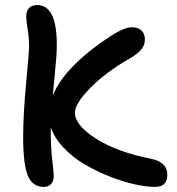

<svg xmlns="http://www.w3.org/2000/svg" viewBox="-20 -711 700 761"><path d="M152.8 29.8Q108.4 29.8 90.1 -15.4Q71.8 -60.5 71.8 -168Q71.8 -256.8 83.5 -380.6Q95.2 -504.4 95.2 -526.9Q95.2 -561 89.6 -595.5Q84 -629.9 84 -644Q84 -690.9 127.9 -690.9Q205.1 -690.9 205.1 -533.2Q205.1 -509.3 202.9 -479.7Q200.7 -450.2 195.8 -400.9Q190.9 -351.6 189 -332Q214.8 -395 276.9 -456.1Q338.9 -517.1 419.9 -568.8Q473.1 -603 502.9 -603Q526.4 -603 540.3 -590.6Q554.2 -578.1 554.2 -554.2Q554.2 -531.7 539.3 -514.2Q524.4 -496.6 492.2 -478Q398.4 -424.3 337.6 -362.3Q276.9 -300.3 276.9 -264.2Q276.9 -214.8 360.8 -161.4Q444.8 -107.9 581.1 -81.1Q643.1 -67.9 643.1 -18.1Q643.1 29.8 594.2 29.8Q561 29.8 514.9 19.8Q468.8 9.8 416.5 -10.7Q364.3 -31.2 317.1 -58.6Q270 -85.9 232.7 -125Q195.3 -164.1 181.2 -207V-192.9Q181.2 -124.5 187 -76.9Q192.9 -29.3 192.9 -13.2Q192.9 7.3 182.4 18.6Q171.9 29.8 152.8 29.8Z"/></svg>

Font: Shantell Sans Irregular Bouncy
Style: Regular
Weight: 500
Designer: Stephen Nixon, Anya Danilova, Shantell Martin
Foundry: Arrow Type
Version: Version 1.006;[9816181b4]